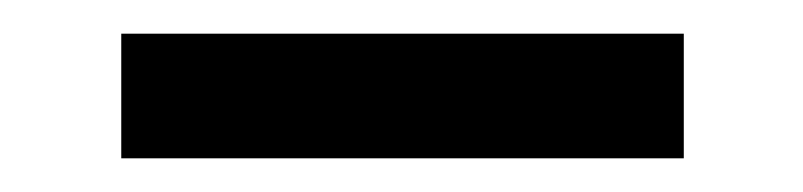

<svg xmlns="http://www.w3.org/2000/svg" viewBox="-20 -719 477 114"><path d="M52 -625V-699H386V-625Z"/></svg>

Font: REM Medium
Style: Regular
Weight: 400
Version: Version 1.005;gftools[0.9.28]